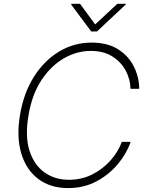

<svg xmlns="http://www.w3.org/2000/svg" viewBox="-20 -956 764 986"><path d="M695 -500H650.2Q649.1 -549 625.4 -593.6Q601.6 -638.1 556.5 -666.4Q511.4 -694.6 446 -694.6Q374.3 -694.6 307.5 -656.1Q240.8 -617.5 192.1 -543.3Q143.5 -469.1 126.1 -361.9Q108 -254.6 131.7 -181.3Q155.5 -108 209 -70.3Q262.4 -32.7 333.8 -32.7Q399.9 -32.7 454.7 -60.7Q509.6 -88.8 548.7 -133.3Q587.7 -177.9 605.5 -227.3H650.9Q630.7 -168.3 585.8 -114Q540.8 -59.7 475.9 -24.9Q410.9 9.9 329.9 9.9Q239 9.9 176.8 -36.8Q114.7 -83.5 89.3 -168Q63.9 -252.5 82.7 -365.4Q101.2 -477.6 153.9 -561.3Q206.7 -644.9 283.2 -691.1Q359.7 -737.2 450.3 -737.2Q532.3 -737.2 586.5 -702.8Q640.6 -668.3 667.6 -614Q694.6 -559.7 695 -500ZM391 -936.4 468.8 -830.6 582.4 -936.4H626.8L625.7 -932.9L478 -794.4H448.5L345.2 -932.9L346.6 -936.4Z"/></svg>

Font: Inter Extra Light  BETA
Style: Italic
Weight: 200
Italic angle: 9.39999°
Designer: Rasmus Andersson
Foundry: rsms
Version: Version 3.011;git-f93a4a705